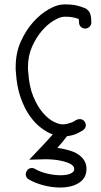

<svg xmlns="http://www.w3.org/2000/svg" viewBox="-20 -589 451 855"><path d="M235.4 69.3Q262.7 73.2 292.5 82Q322.3 90.8 341.8 109.4Q365.2 131.8 365.2 163.1Q365.2 207 326.2 228.5Q294.9 246.1 249 246.1Q211.9 246.1 174.3 236.3Q136.7 226.6 108.4 210Q94.7 202.1 94.7 186.5Q94.7 180.7 98.6 172.9Q106.4 159.2 122.1 159.2Q130.9 159.2 135.7 163.1Q159.2 176.8 190.4 184.1Q221.7 191.4 250 191.4Q264.6 191.4 277.8 189Q291 186.5 298.8 181.6Q306.6 176.8 308.6 172.4Q310.5 168 310.5 163.1Q310.5 155.3 303.7 148.4Q295.9 140.6 281.2 135.3Q266.6 129.9 250 126.5Q233.4 123 215.8 121.6Q198.2 120.1 183.6 120.1L110.4 122.1L155.3 74.2L161.1 68.4Q167 62.5 175.8 52.7Q184.6 43 195.3 31.7Q206.1 20.5 214.8 9.8Q190.4 1 163.1 -19.5Q135.7 -40 112.3 -73.2Q88.9 -106.4 71.8 -154.8Q54.7 -203.1 50.8 -267.6Q49.8 -273.4 49.8 -278.8Q49.8 -284.2 49.8 -290Q49.8 -353.5 72.8 -404.3Q95.7 -455.1 127.9 -490.7Q160.2 -526.4 194.8 -546.4Q229.5 -566.4 253.9 -568.4Q258.8 -569.3 264.2 -569.3Q269.5 -569.3 274.4 -569.3Q302.7 -569.3 323.7 -564Q344.7 -558.6 352.5 -554.7Q363.3 -552.7 375 -539.6Q386.7 -526.4 386.7 -489.3Q386.7 -477.5 378.4 -469.7Q370.1 -461.9 359.4 -461.9Q347.7 -461.9 339.8 -469.7Q332 -477.5 332 -489.3Q332 -497.1 330.1 -504.9Q324.2 -506.8 309.6 -510.7Q294.9 -514.6 274.4 -514.6Q270.5 -514.6 267.1 -514.6Q263.7 -514.6 258.8 -513.7Q243.2 -511.7 217.3 -496.1Q191.4 -480.5 166.5 -451.7Q141.6 -422.9 123 -381.8Q104.5 -340.8 104.5 -289.1Q104.5 -284.2 104.5 -280.3Q104.5 -276.4 105.5 -271.5Q109.4 -205.1 127.9 -160.2Q146.5 -115.2 170.4 -87.4Q194.3 -59.6 218.3 -47.4Q242.2 -35.2 258.8 -35.2Q270.5 -35.2 281.2 -38.1Q292 -41 300.8 -44.4Q309.6 -47.9 314.5 -51.8L319.3 -54.7Q326.2 -58.6 335 -58.6Q349.6 -58.6 357.4 -46.9Q362.3 -39.1 362.3 -31.2Q362.3 -18.6 349.6 -8.8Q348.6 -7.8 328.6 2.9Q308.6 13.7 278.3 17.6Q267.6 32.2 256.8 44.9Q246.1 57.6 235.4 69.3Z"/></svg>

Font: Coming Soon
Style: Regular
Weight: 400
Designer: Dathan Boardman
Foundry: Open Window
Version: Version 1.000